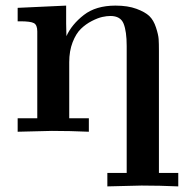

<svg xmlns="http://www.w3.org/2000/svg" viewBox="-20 -470 656 685"><path d="M43 0V-48H113V-358Q113 -381 101 -387.5Q89 -394 52 -394H43V-442L216 -450V-385L217 -341Q236 -383 279 -416.5Q322 -450 392 -450Q436 -450 467 -438.5Q498 -427 513 -412.5Q528 -398 536.5 -372Q545 -346 546 -330.5Q547 -315 547 -289V147H616V195Q550 192 485 192Q474 192 363 195V147H432V-306Q432 -358 421 -385.5Q410 -413 374 -413Q361 -413 345 -409.5Q329 -406 307.5 -395Q286 -384 268.5 -367Q251 -350 239 -319Q227 -288 227 -248V-48H297V0Q231 -3 165 -3Q154 -3 43 0Z"/></svg>

Font: CMU Serif
Style: Bold
Weight: 700
Version: Version 0.7.0